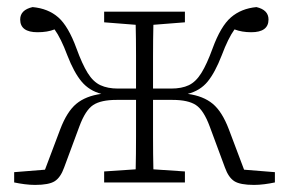

<svg xmlns="http://www.w3.org/2000/svg" viewBox="-20 -515 816 542"><path d="M756 0Q742 3 726.5 5Q711 7 697 7Q658 7 641.5 -3.5Q625 -14 615 -42L572 -158Q555 -204 533 -218.5Q511 -233 467 -233H412V-230Q412 -181 412 -129.5Q412 -78 413 -37L502 -31V0H274V-31L363 -37Q364 -78 364 -129.5Q364 -181 364 -230V-233H309Q265 -233 243 -218.5Q221 -204 204 -158L161 -42Q151 -14 134.5 -3.5Q118 7 79 7Q65 7 49.5 5Q34 3 20 0V-29L107 -36L150 -150Q169 -200 195.5 -222Q222 -244 266 -250Q232 -259 210.5 -284.5Q189 -310 170 -359Q152 -407 134 -432Q124 -428 112 -426Q100 -424 86 -424Q37 -424 37 -460Q37 -487 72 -495Q116 -491 144.5 -466Q173 -441 196 -378Q212 -334 227.5 -309Q243 -284 263.5 -274.5Q284 -265 313 -265H364Q364 -312 364 -359.5Q364 -407 363 -445L274 -452V-482H502V-452L413 -445Q412 -405 412 -355.5Q412 -306 412 -265H463Q493 -265 513 -274.5Q533 -284 548.5 -309Q564 -334 580 -378Q603 -441 632 -466Q661 -491 704 -495Q738 -487 738 -460Q738 -424 689 -424Q663 -424 642 -432Q624 -407 606 -359Q587 -310 566 -284.5Q545 -259 510 -250Q554 -244 580.5 -222Q607 -200 626 -150L669 -36L756 -29Z"/></svg>

Font: Source Serif 4 SmText Light
Style: Regular
Weight: 300
Designer: Frank Grießhammer
Foundry: Adobe
Version: Version 4.005;hotconv 1.1.0;makeotfexe 2.6.0